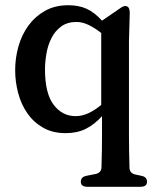

<svg xmlns="http://www.w3.org/2000/svg" viewBox="-20 -494 589 734"><path d="M475 146Q475 168 497 173L520 178Q542 182 542 201Q542 220 517 220H314Q289 220 289 201Q289 182 311 178L346 171Q368 166 368 144Q369 113 369.5 82Q370 51 370 19V-50Q341 -18 308 -1.5Q275 15 231 15Q181 15 144.5 -6Q108 -27 84.5 -61Q61 -95 49.5 -138Q38 -181 38 -226Q38 -272 50.5 -316.5Q63 -361 88.5 -396Q114 -431 152 -452.5Q190 -474 241 -474Q281 -474 311 -460.5Q341 -447 370 -415L440 -463Q451 -471 459 -471Q463 -471 467 -469Q476 -464 476 -444L473 -335V19Q473 51 473.5 82.5Q474 114 475 146ZM367 -93V-368Q341 -388 318 -399Q295 -410 272 -410Q237 -410 213.5 -392.5Q190 -375 176.5 -348Q163 -321 157.5 -289Q152 -257 152 -229Q152 -137 185 -93.5Q218 -50 269 -50Q294 -50 318.5 -61.5Q343 -73 367 -93Z"/></svg>

Font: Song Myung
Style: Regular
Weight: 400
Designer: JIKJI
Foundry: JIKJI
Version: Version 1.00